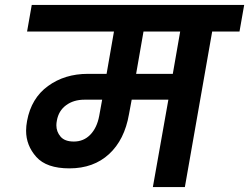

<svg xmlns="http://www.w3.org/2000/svg" viewBox="-20 -760 1012 780"><path d="M953 -632H842L731 0H601L664 -355H515L504 -296Q486 -192 423 -134Q360 -76 262 -76Q169 -76 127.5 -122.5Q86 -169 86 -229Q86 -248 90 -269Q107 -361 175 -410.5Q243 -460 337 -460H413L443 -632H90L109 -740H972ZM712 -632H563L533 -460H682ZM395 -355H323Q279 -355 248.5 -332.5Q218 -310 211 -270Q209 -260 209 -251Q209 -225 226 -205Q243 -185 280 -185Q320 -185 347 -213Q374 -241 383 -289Z"/></svg>

Font: Fz Poppins SemBd
Style: Italic
Weight: 600
Italic angle: -10°
Designer: Ninad Kale (Devanagari), Jonny Pinhorn (Latin)
Foundry: Indian Type Foundry
Version: Vit hóa bi Vntype.Com & FontZin.Com